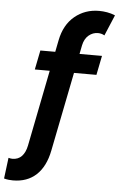

<svg xmlns="http://www.w3.org/2000/svg" viewBox="-124 -813 661 1064"><g transform="rotate(5 206.0 -281.0)"><path d="M-10.7 207.5Q-20.5 207.5 -33.4 206.3Q-46.4 205.1 -60.5 201.2L-45.9 85Q-39.1 86.9 -33.9 87.6Q-28.8 88.4 -24.4 88.4Q8.3 88.4 28.1 67.4Q47.9 46.4 55.7 7.8L173.8 -587.9Q190.9 -675.3 248.3 -722.7Q305.7 -770 383.8 -770Q405.3 -770 428.2 -766.1Q451.2 -762.2 473.1 -752.9L424.3 -637.2Q416.5 -642.1 407.2 -644.5Q397.9 -647 388.2 -647Q359.4 -647 336.4 -627.7Q313.5 -608.4 305.7 -571.8L187 23.9Q169.4 113.8 118.9 160.6Q68.4 207.5 -10.7 207.5ZM56.6 -415.5 78.1 -522.9H420.9L399.4 -415.5Z"/></g></svg>

Font: Reddit Sans
Style: Bold Italic
Weight: 700
Italic angle: -11.25°
Designer: Stephen Hutchings
Version: Version 1.013